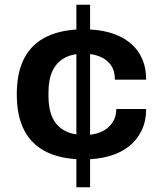

<svg xmlns="http://www.w3.org/2000/svg" viewBox="-20 -743 696 812"><path d="M303 49V-723H361V49ZM335 -69Q243 -69 179.5 -99Q116 -129 83.5 -190Q51 -251 51 -344Q51 -438 83.5 -498.5Q116 -559 179.5 -589Q243 -619 335 -619Q393 -619 441 -606Q489 -593 524.5 -566Q560 -539 579 -499Q598 -459 598 -406H466Q466 -443 449.5 -467Q433 -491 403 -503.5Q373 -516 334 -516Q285 -516 252 -497.5Q219 -479 202 -443Q185 -407 185 -352V-336Q185 -282 202 -245.5Q219 -209 253.5 -190.5Q288 -172 339 -172Q377 -172 407 -185Q437 -198 454.5 -223Q472 -248 472 -282H598Q598 -230 578.5 -190Q559 -150 524 -123Q489 -96 441 -82.5Q393 -69 335 -69Z"/></svg>

Font: Archivo SemiExpanded SemiBold
Style: Regular
Weight: 600
Width: 6
Designer: Hector Gatti
Foundry: Omnibus-Type
Version: Version 2.001